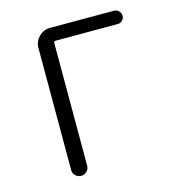

<svg xmlns="http://www.w3.org/2000/svg" viewBox="-86 -606 615 678"><g transform="rotate(-15 221.5 -266.5)"><path d="M99.6 -29.3V-475.6Q99.6 -499 116.7 -516.1Q133.8 -533.2 157.2 -533.2H391.6Q401.4 -533.2 408.7 -525.9Q416 -518.6 416 -508.3Q416 -498 408.7 -491.2Q401.4 -484.4 391.6 -484.4H165Q158.2 -484.4 158.2 -476.6V-29.3Q158.2 -16.6 149.4 -8.3Q140.6 0 128.9 0Q117.2 0 108.4 -8.3Q99.6 -16.6 99.6 -29.3Z"/></g></svg>

Font: irohamaru Light
Style: Regular
Weight: 200
Designer: [Source Han Sans]
Ryoko NISHIZUKA  (kana & ideographs); Paul D. Hunt (Latin, Greek & Cyrillic); Wenlong ZHANG  (bopomofo
Version: Version 1.01